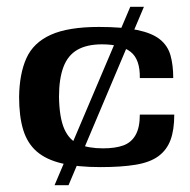

<svg xmlns="http://www.w3.org/2000/svg" viewBox="-20 -543 557 563"><path d="M275 -53Q207 -53 161 -64Q115 -75 87.5 -99Q60 -123 48 -162.5Q36 -202 36 -259Q37 -327 57.5 -372.5Q78 -418 129 -441Q180 -464 270 -464Q339 -464 382.5 -455Q426 -446 449 -427.5Q472 -409 480 -380.5Q488 -352 488 -314H390Q391 -369 363 -391Q335 -413 279 -413Q235 -413 207 -397Q179 -381 166 -346.5Q153 -312 153 -259Q154 -198 168.5 -165Q183 -132 211.5 -120Q240 -108 282 -108Q318 -108 341.5 -116.5Q365 -125 377.5 -147Q390 -169 390 -207H491Q491 -162 480 -132.5Q469 -103 444.5 -85Q420 -67 378 -60Q336 -53 275 -53ZM140 0 362 -523H402L181 0Z"/></svg>

Font: Genos SemiBold
Style: Regular
Weight: 600
Designer: Robert E. Leuschke
Foundry: Robert E. Leuschke
Version: Version 1.010